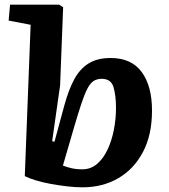

<svg xmlns="http://www.w3.org/2000/svg" viewBox="-20 -787 721 821"><path d="M333 14Q304 14 268.5 10Q233 6 197.5 -0.5Q162 -7 132.5 -16Q103 -25 86 -34L111 -681L17 -699L23 -767H233L250 -756L237 -422L203 -183L213 -181L255 -336Q273 -402 297 -447Q321 -492 358.5 -515.5Q396 -539 453 -539Q542 -539 586 -479Q630 -419 630 -314Q630 -210 591 -136.5Q552 -63 485 -24.5Q418 14 333 14ZM415 -450Q396 -450 381.5 -441.5Q367 -433 354.5 -409.5Q342 -386 327.5 -342.5Q313 -299 293 -230L249 -79Q264 -73 284.5 -68Q305 -63 332 -63Q368 -63 395 -86Q422 -109 440 -147.5Q458 -186 467 -232.5Q476 -279 476 -325Q476 -378 465.5 -414Q455 -450 415 -450Z"/></svg>

Font: Literata 7pt
Style: Bold Italic
Weight: 700
Italic angle: -2°
Designer: Latin by Veronika Burian and Jose Scaglione. Greek by Irene Vlachou. Cyrillic by Vera Evstafieva
Foundry: TypeTogether
Version: Version 3.002